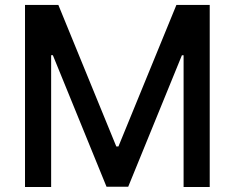

<svg xmlns="http://www.w3.org/2000/svg" viewBox="-20 -747 938 767"><path d="M79.9 -727.3V0H184.3V-526.6H191.1L405.5 -1.1H492.2L706.7 -526.3H713.4V0H817.8V-727.3H684.7L453.1 -161.9H444.6L213.1 -727.3Z"/></svg>

Font: Margiela Sans Medium
Style: Regular
Weight: 500
Designer: Stefan Endress, Andreas Faust
Version: Version 1.100;FEAKit 1.0